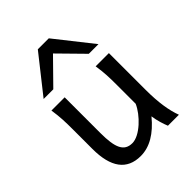

<svg xmlns="http://www.w3.org/2000/svg" viewBox="-224 -898 1027 1027"><g transform="rotate(-45 289.5 -384.5)"><path d="M532.2 0C511.7 -54.7 500.5 -125 500.5 -219.7V-498H400.4C409.2 -438.5 410.2 -406.2 410.2 -341.8V-205.1C384.3 -145.5 306.6 -68.4 249 -68.4C187 -68.4 166 -116.2 166 -227.1V-498H65.9C74.7 -439.5 75.7 -403.8 75.7 -341.8V-197.8C75.7 -58.6 127.9 12.2 231.9 12.2C300.3 12.2 363.3 -25.9 422.4 -97.7C427.2 -61 439.9 -22.5 449.2 0ZM153.3 -571.3 287.6 -708 421.9 -571.3H495.1L329.1 -781.2H246.1L80.1 -571.3Z"/></g></svg>

Font: Andika
Style: Regular
Weight: 400
Designer: Victor Gaultney, Annie Olsen, Julie Remington, Don Collingsworth, Eric Hays
Foundry: SIL International
Version: Version 1.000